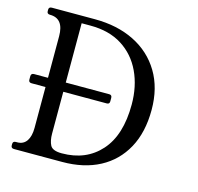

<svg xmlns="http://www.w3.org/2000/svg" viewBox="-98 -763 891 866"><g transform="rotate(15 347.5 -330.0)"><path d="M40 -307Q26 -307 26 -320V-336Q26 -350 40 -350H391Q404 -350 404 -336V-320Q404 -307 391 -307ZM241 -660Q346 -660 425.5 -620.5Q505 -581 549.5 -507Q594 -433 594 -331Q594 -226 553.5 -152Q513 -78 439.5 -39Q366 0 265 0H40Q26 0 26 -13V-20Q26 -33 40 -33H46Q75 -33 90 -55Q105 -77 105 -116V-544Q105 -627 40 -627Q26 -627 26 -640V-647Q26 -660 40 -660ZM188 -112Q188 -78 199 -57.5Q210 -37 253 -37Q366 -37 433.5 -112.5Q501 -188 501 -331Q501 -416 469.5 -483Q438 -550 377.5 -588.5Q317 -627 229 -627H188Z"/></g></svg>

Font: Young Serif Light
Style: Regular
Weight: 300
Designer: Bastien Sozeau
Foundry: NBR — Bastien Sozeau
Version: Version 5.001